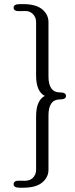

<svg xmlns="http://www.w3.org/2000/svg" viewBox="-20 -708 357 909"><path d="M73.7 180.7H90.3Q154.3 180.7 184.1 152.3Q209.5 128.4 209.5 95.7V-161.6Q209.5 -237.3 263.7 -237.3Q292.5 -237.3 292.5 -253.9Q292.5 -270.5 263.7 -270.5Q209.5 -270.5 209.5 -346.2V-603.5Q209.5 -636.2 184.1 -660.2Q154.3 -688.5 90.3 -688.5H73.7Q44.4 -688.5 44.4 -671.9Q44.4 -653.8 73.7 -655.3L97.2 -655.8Q119.6 -656.7 134.3 -643.1Q150.9 -627.4 150.9 -603.5V-350.6Q150.9 -275.4 191.9 -253.9Q150.9 -232.4 150.9 -157.2V95.7Q150.9 119.6 134.3 135.3Q120.6 147.9 97.2 147.9L73.7 147.5Q44.4 146 44.4 164.1Q44.4 180.7 73.7 180.7Z"/></svg>

Font: Gayathri Thin
Style: Regular
Weight: 100
Designer: Binoy Dominic <binoy.domenic@gmail.com>
Foundry: SMC
Version: Version 1.000